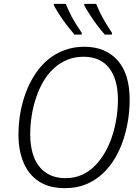

<svg xmlns="http://www.w3.org/2000/svg" viewBox="-20 -968 723 998"><path d="M318 10Q235 10 181.5 -25.5Q128 -61 102 -124Q76 -187 76 -267Q76 -326 86 -382.5Q96 -439 115.5 -490Q135 -541 163.5 -584Q192 -627 230 -658.5Q268 -690 315.5 -707.5Q363 -725 418 -725Q528 -725 591 -654.5Q654 -584 654 -450Q654 -399 646 -346Q638 -293 621 -241.5Q604 -190 577 -144.5Q550 -99 512.5 -64.5Q475 -30 427 -10Q379 10 318 10ZM321 -42Q368 -42 406.5 -59.5Q445 -77 475 -108Q505 -139 527.5 -179Q550 -219 564.5 -265Q579 -311 586 -358Q593 -405 593 -450Q593 -555 547.5 -614Q502 -673 414 -673Q367 -673 328 -656.5Q289 -640 258 -611Q227 -582 204.5 -543Q182 -504 167 -458.5Q152 -413 144.5 -365Q137 -317 137 -269Q137 -201 157 -150Q177 -99 218.5 -70.5Q260 -42 321 -42ZM525 -788Q506 -809 486 -835.5Q466 -862 448 -890Q430 -918 418 -940V-948H480Q489 -925 502.5 -897.5Q516 -870 532 -844.5Q548 -819 562 -797V-788ZM367 -788Q349 -809 328.5 -835.5Q308 -862 290 -890Q272 -918 260 -940V-948H322Q331 -925 344.5 -897.5Q358 -870 374 -844.5Q390 -819 405 -797V-788Z"/></svg>

Font: Noto Sans Display Light
Style: Italic
Weight: 300
Italic angle: -12°
Designer: Monotype Design Team
Foundry: Monotype Imaging Inc.
Version: Version 2.003